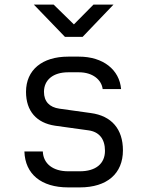

<svg xmlns="http://www.w3.org/2000/svg" viewBox="-20 -805 640 834"><path d="M262 -645H339L473 -785H386L301 -699L213 -785H127ZM276 9H327C445 9 514 -51 514 -152C514 -244 465 -302 374 -314L238 -333C195 -339 171 -364 171 -406C171 -458 211 -491 276 -491H323C382 -491 421 -459 426 -418H506C499 -502 428 -559 323 -559H276C163 -559 93 -501 93 -406C93 -322 139 -271 219 -259L363 -239C411 -233 436 -201 436 -150C436 -94 396 -61 327 -61H276C210 -61 168 -94 166 -147H86C89 -49 159 9 276 9Z"/></svg>

Font: JetBrains Mono Light
Style: Regular
Weight: 336
Monospace: yes
Designer: Philipp Nurullin, Konstantin Bulenkov
Foundry: JetBrains
Version: Version 2.305